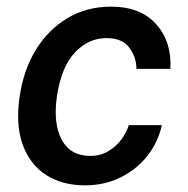

<svg xmlns="http://www.w3.org/2000/svg" viewBox="-20 -547 564 577"><path d="M235.5 10Q167 10 118.5 -21.2Q70 -52.5 48.2 -112.2Q26.5 -172 39 -256.5Q50.5 -337 88 -397.8Q125.5 -458.5 183.2 -492.8Q241 -527 313.5 -527Q402.5 -527 449.5 -474.2Q496.5 -421.5 492 -340H390Q390 -375 368.5 -403.8Q347 -432.5 300.5 -432.5Q245.5 -432.5 205 -389.2Q164.5 -346 151 -257.5Q139.5 -175.5 165.5 -127Q191.5 -78.5 251.5 -78.5Q282 -78.5 305.8 -92.8Q329.5 -107 345 -128.2Q360.5 -149.5 367 -171H466.5Q454.5 -118 421.8 -77.2Q389 -36.5 341 -13.2Q293 10 235.5 10Z"/></svg>

Font: Public Sans SemiBold
Style: Italic
Weight: 600
Italic angle: -8°
Designer: The Public Sans project authors (U.S. Web Design System). Libre Franklin designed by Pablo Impallari and Rodrigo Fuenzal
Version: Version 1.007; ttfautohint (v1.8.1) -l 8 -r 50 -G 200 -x 14 